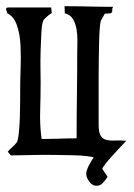

<svg xmlns="http://www.w3.org/2000/svg" viewBox="-20 -497 432 619"><path d="M5 -8Q12 -16 20 -23Q28 -30 34 -38Q38 -44 40.5 -67Q43 -90 44 -118Q45 -146 45 -171Q45 -196 45 -205Q45 -237 46.5 -276.5Q48 -316 46 -352.5Q44 -389 34 -417Q24 -445 2 -455Q4 -455 3 -457.5Q2 -460 0.5 -463.5Q-1 -467 0 -470Q1 -473 8 -473H145L147 -455Q139 -450 132 -444Q125 -438 119 -431H120Q115 -421 113.5 -394.5Q112 -368 111 -336.5Q110 -305 110.5 -276Q111 -247 111 -232Q111 -187 109.5 -140.5Q108 -94 114 -49H116Q144 -49 171.5 -50Q199 -51 227 -51Q227 -121 228 -190Q229 -259 229 -329Q229 -343 229.5 -363Q230 -383 227 -401.5Q224 -420 215.5 -435Q207 -450 189 -454L188 -477Q227 -477 266.5 -476Q306 -475 345 -475Q342 -471 342 -468.5Q342 -466 342 -463.5Q342 -461 341.5 -459Q341 -457 337 -454L318 -453L305 -430Q303 -423 301.5 -404.5Q300 -386 299.5 -360.5Q299 -335 298.5 -306.5Q298 -278 298 -251.5Q298 -225 298 -204Q298 -183 298 -174V-95Q298 -70 304.5 -59.5Q311 -49 323 -46Q335 -43 351.5 -44Q368 -45 387 -43Q382 -38 370 -25Q358 -12 344.5 2.5Q331 17 320.5 30.5Q310 44 310 48L327 73Q320 83 312 92.5Q304 102 290 102Q278 102 268 88.5Q258 75 258 64Q258 53 266.5 36.5Q275 20 282 11Q276 8 257.5 6Q239 4 213 3.5Q187 3 157 2.5Q127 2 99 2.5Q71 3 48.5 3.5Q26 4 15 4Z"/></svg>

Font: Germanica
Style: Regular
Weight: 400
Designer: Peter Wiegel
Foundry: Peter Wiegel